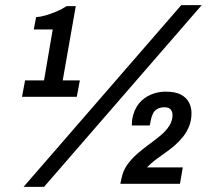

<svg xmlns="http://www.w3.org/2000/svg" viewBox="-20 -718 824 750"><path d="M72 12 688 -698H768L152 12ZM66 -340 78 -404H152L186 -603H112L121 -651Q138 -652 158.5 -658Q179 -664 200.5 -673Q222 -682 240 -694H276L225 -404H292L280 -340ZM450 0 455 -23Q461 -52 477.5 -75Q494 -98 516.5 -117.5Q539 -137 563 -154.5Q587 -172 608 -189.5Q629 -207 641.5 -227Q654 -247 654 -269Q654 -281 647 -290Q640 -299 622 -299Q607 -299 595.5 -293Q584 -287 578 -275.5Q572 -264 569 -248L565 -228H495Q495 -235 495.5 -242Q496 -249 497 -255Q504 -291 523 -314Q542 -337 569.5 -348.5Q597 -360 627 -360Q665 -360 686.5 -348.5Q708 -337 718 -318Q728 -299 728 -276Q728 -248 719 -225.5Q710 -203 695.5 -184.5Q681 -166 662.5 -150Q644 -134 624.5 -120.5Q605 -107 586.5 -93Q568 -79 554 -64H694L683 0Z"/></svg>

Font: Archivo SemiCondensed SemiBold
Style: Italic
Weight: 600
Width: 4
Italic angle: -10°
Designer: Hector Gatti
Foundry: Omnibus-Type
Version: Version 2.001